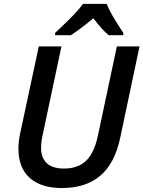

<svg xmlns="http://www.w3.org/2000/svg" viewBox="-20 -951 733 981"><path d="M692.9 -713.9 594.2 -247.1Q566.9 -116.7 492.7 -53.5Q418.5 9.8 295.9 9.8Q189.9 9.8 132.1 -42Q74.2 -93.8 74.2 -190.9Q74.2 -231.4 84 -273.9L178.2 -713.9H293.9L200.2 -272Q189.9 -229 189.9 -194.8Q189.9 -145 219 -117.4Q248 -89.8 307.1 -89.8Q377.9 -89.8 419.4 -129.2Q460.9 -168.5 480 -256.8L577.1 -713.9ZM609.9 -771H535.6Q498.5 -801.8 457 -857.9Q393.1 -804.2 341.8 -771H261.7V-783.2Q329.1 -845.7 359.9 -878.7Q390.6 -911.6 403.8 -931.2H524.9Q543.5 -882.8 609.9 -783.2Z"/></svg>

Font: Open Sans Semibold
Style: Italic
Weight: 600
Italic angle: -12°
Foundry: Ascender Corporation
Version: Version 1.10